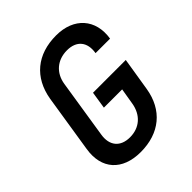

<svg xmlns="http://www.w3.org/2000/svg" viewBox="-206 -871 1011 1011"><g transform="rotate(-45 300.0 -365.0)"><path d="M258 10C399 10 493 -68 515 -203L545 -389H301L286 -293H422L407 -203C395 -130 345 -85 273 -85C202 -85 164 -130 176 -203L227 -528C238 -600 290 -644 362 -644C433 -644 470 -600 458 -527H566C586 -653 509 -740 377 -740C235 -740 142 -662 119 -527L68 -203C47 -73 121 10 258 10Z"/></g></svg>

Font: JetBrains Mono SemiBold
Style: Italic
Weight: 472
Italic angle: -9°
Monospace: yes
Designer: Philipp Nurullin, Konstantin Bulenkov
Foundry: JetBrains
Version: Version 2.305